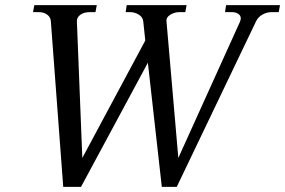

<svg xmlns="http://www.w3.org/2000/svg" viewBox="-20 -720 1105 744"><path d="M1065 -700 1060 -673H1033Q1014 -673 997 -663.5Q980 -654 972 -637L665 4H607L553 -477L294 4H225L177 -638Q176 -654 162.5 -663.5Q149 -673 131 -673H108L113 -700H355L350 -673H328Q305 -673 291 -662.5Q277 -652 278 -636L299 -108L543 -563L535 -638Q533 -654 517.5 -663.5Q502 -673 484 -673H467L471 -700H703L698 -673H675Q656 -673 640 -663Q624 -653 625 -639L671 -108L910 -636Q913 -644 913 -649Q913 -660 903 -666.5Q893 -673 879 -673H852L856 -700Z"/></svg>

Font: Taviraj
Style: Italic
Weight: 400
Italic angle: -12°
Designer: Katatrad Team
Foundry: CadsonDemak
Version: Version 1.001